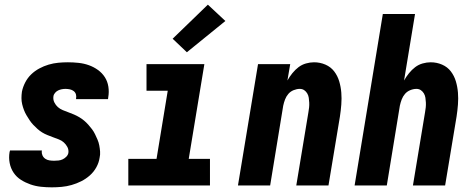

<svg xmlns="http://www.w3.org/2000/svg" viewBox="-20 -795 2040 823"><path d="M202 8Q178 8 155 5.5Q132 3 110.5 -4.5Q89 -12 70 -24Q51 -36 38.5 -54.5Q26 -73 21.5 -96Q17 -119 21 -143L23 -150H160L159 -148Q158 -138 162 -129Q166 -120 174 -114.5Q182 -109 192 -107.5Q202 -106 212 -106Q221 -106 230.5 -107Q240 -108 248.5 -112Q257 -116 264 -123Q271 -130 273 -139Q275 -153 269 -164.5Q263 -176 253.5 -184.5Q244 -193 232 -197.5Q220 -202 208 -206.5Q196 -211 183.5 -216Q171 -221 160.5 -227.5Q150 -234 140.5 -242.5Q131 -251 122.5 -260Q114 -269 107 -279.5Q100 -290 93.5 -301Q87 -312 82.5 -324Q78 -336 75 -348.5Q72 -361 72 -374.5Q72 -388 74 -402Q78 -422 88 -441.5Q98 -461 113.5 -476Q129 -491 148.5 -501.5Q168 -512 188.5 -518Q209 -524 229.5 -526Q250 -528 271 -528Q294 -528 317 -525.5Q340 -523 361 -515.5Q382 -508 400 -495Q418 -482 429.5 -464Q441 -446 444.5 -423.5Q448 -401 444 -378L443 -370H306V-372Q308 -382 305.5 -390.5Q303 -399 296 -404.5Q289 -410 279.5 -412Q270 -414 261 -414Q253 -414 245 -412.5Q237 -411 229.5 -407.5Q222 -404 216 -397Q210 -390 209 -382Q207 -368 213 -356Q219 -344 228 -336Q237 -328 249 -323Q261 -318 273.5 -313.5Q286 -309 297.5 -304Q309 -299 320 -292.5Q331 -286 340.5 -278Q350 -270 358.5 -260.5Q367 -251 374.5 -241Q382 -231 387.5 -219.5Q393 -208 398 -196.5Q403 -185 405.5 -172Q408 -159 409 -145.5Q410 -132 407 -119Q404 -98 393 -78Q382 -58 365 -43Q348 -28 328 -18Q308 -8 287 -2Q266 4 244.5 6Q223 8 202 8Z M530 0V-114H651L699 -406H608V-520H856L789 -114H880V0ZM781 -571 720 -629 871 -775 946 -705Z M1000 0 1086 -520H1224L1212 -450Q1221 -466 1233 -481Q1245 -496 1259.5 -507Q1274 -518 1291.5 -523Q1309 -528 1326 -528Q1352 -528 1375 -518Q1398 -508 1412.5 -489Q1427 -470 1434 -446.5Q1441 -423 1443 -398Q1445 -373 1443 -347Q1441 -321 1437 -295L1388 0H1250L1302 -314Q1304 -325 1305 -335Q1306 -345 1305.5 -355.5Q1305 -366 1303.5 -376Q1302 -386 1297 -394.5Q1292 -403 1284 -408.5Q1276 -414 1265 -414Q1252 -414 1238.5 -408.5Q1225 -403 1216 -392.5Q1207 -382 1202 -369Q1197 -356 1194 -342L1138 0Z M1500 0 1621 -735H1759L1712 -450Q1721 -466 1733 -481Q1745 -496 1759.5 -507Q1774 -518 1791.5 -523Q1809 -528 1826 -528Q1852 -528 1875 -518Q1898 -508 1912.5 -489Q1927 -470 1934 -446.5Q1941 -423 1943 -398Q1945 -373 1943 -347Q1941 -321 1937 -295L1888 0H1750L1802 -314Q1804 -325 1805 -335Q1806 -345 1805.5 -355.5Q1805 -366 1803.5 -376Q1802 -386 1797 -394.5Q1792 -403 1784 -408.5Q1776 -414 1765 -414Q1752 -414 1738.5 -408.5Q1725 -403 1716 -392.5Q1707 -382 1702 -369Q1697 -356 1694 -342L1638 0Z"/></svg>

Font: Iosevka Heavy Oblique
Style: Regular
Weight: 900
Italic angle: -9°
Monospace: yes
Designer: Belleve Invis
Foundry: Belleve Invis
Version: Version 32.5.0; ttfautohint (v1.8.4)